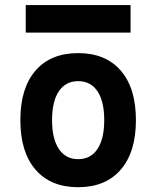

<svg xmlns="http://www.w3.org/2000/svg" viewBox="-20 -740 626 769"><path d="M293 9.8Q183.1 9.8 122.3 -60.5Q61.5 -130.9 61.5 -258.8Q61.5 -387.2 122.3 -457.3Q183.1 -527.3 293 -527.3Q402.8 -527.3 463.6 -457.3Q524.4 -387.2 524.4 -258.8Q524.4 -130.9 463.6 -60.5Q402.8 9.8 293 9.8ZM293 -102.5Q343.3 -102.5 370.4 -143.3Q397.5 -184.1 397.5 -258.8Q397.5 -334 370.4 -374.5Q343.3 -415 293 -415Q243.2 -415 215.8 -374.5Q188.5 -334 188.5 -258.8Q188.5 -184.1 215.8 -143.3Q243.2 -102.5 293 -102.5ZM83 -609.4V-719.7H502.9V-609.4Z"/></svg>

Font: Caskaydia Cove SemiBold
Style: Regular
Weight: 600
Monospace: yes
Designer: Aaron Bell
Foundry: Saja Typeworks
Version: Version 4.300; ttfautohint (v1.8.3)